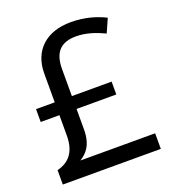

<svg xmlns="http://www.w3.org/2000/svg" viewBox="-132 -825 836 926"><g transform="rotate(-20 286.0 -361.5)"><path d="M334 -723C211 -723 131 -653 131 -534V-386H35V-320H131V-215C131 -127 89 -88 32 -74V0H535V-80H151C186 -101 219 -135 219 -216V-320H423V-386H219V-525C219 -613 260 -650 336 -650C390 -650 440 -631 480 -612L511 -682C465 -705 407 -723 334 -723Z"/></g></svg>

Font: Noto Sans Brahmi
Style: Regular
Weight: 400
Designer: Monotype Design Team
Foundry: Monotype Imaging Inc.
Version: Version 2.004